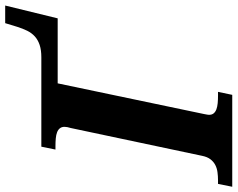

<svg xmlns="http://www.w3.org/2000/svg" viewBox="-128 -784 889 718"><g transform="rotate(-90 316.0 -424.5)"><path d="M255.9 -138.2Q252 -119.6 249 -105.2Q246.1 -90.8 246.1 -86.9Q246.1 -76.2 251.5 -69.6Q256.8 -63 266.6 -59.3Q276.4 -55.7 289.8 -54.4Q303.2 -53.2 318.8 -53.2H332L320.8 0H-22.9L-12.2 -53.2H1Q16.6 -53.2 31.5 -55.2Q46.4 -57.1 58.6 -63.5Q70.8 -69.8 79.8 -81.5Q88.9 -93.3 92.8 -112.8L196.8 -604Q198.7 -609.4 200 -616.2Q201.2 -623 201.2 -627Q201.2 -637.7 195.8 -644.5Q190.4 -651.4 180.9 -655Q171.4 -658.7 158 -659.9Q144.5 -661.1 128.9 -661.1H116.2L127 -713.9H460.9Q488.3 -713.9 507.3 -720.2Q526.4 -726.6 539.3 -738.3Q552.2 -750 560.5 -766.8Q568.8 -783.7 575.2 -804.2L588.9 -849.1H654.8L606.9 -652.8H363.8Z"/></g></svg>

Font: Droid Serif
Style: Bold Italic
Weight: 700
Italic angle: -12°
Designer: Monotype Design team
Foundry: Monotype Imaging Inc.
Version: Version 1.03